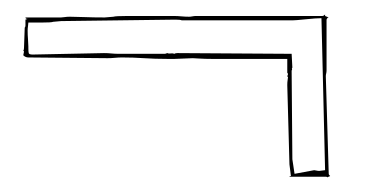

<svg xmlns="http://www.w3.org/2000/svg" viewBox="-20 -493 511 264"><path d="M376 -387Q376 -386 375.5 -383Q375 -380 375 -376L378 -267L380 -251Q378 -251 378 -250H428Q430 -250 430 -249Q431 -250 432 -250L434 -251L433 -252Q432 -253 432 -254L428 -388Q428 -390 428.5 -392Q429 -394 429 -396V-466Q430 -469 432 -469L427 -471V-473Q425 -471 423 -471H249Q247 -471 244.5 -470.5Q242 -470 240 -470Q235 -470 229.5 -470.5Q224 -471 220 -471H154Q139 -471 136 -470L124 -469Q108 -469 96 -469.5Q84 -470 76 -470Q72 -470 69 -469.5Q66 -469 64 -469H60H15Q15 -467 18 -467L15 -466V-458Q15 -456 14 -455L13 -427Q13 -424 12 -424L13 -422L12 -417Q15 -414 19 -414L128 -413Q133 -413 138 -413.5Q143 -414 148 -414Q163 -414 178 -413Q193 -412 210 -412H220L245 -413Q246 -413 254 -412.5Q262 -412 271 -412H375V-393Q376 -392 376 -391L375 -388ZM382 -274 381 -396Q382 -397 381.5 -398Q381 -399 382 -400L381 -419L224 -420Q221 -420 220 -419Q217 -420 214.5 -419.5Q212 -419 210 -420L207 -419H143Q138 -419 133 -419.5Q128 -420 123 -420L25 -418Q20 -418 19.5 -420Q19 -422 19 -427V-429Q19 -433 18.5 -439Q18 -445 18 -451Q18 -454 18.5 -457Q19 -460 19 -462H37Q51 -462 53 -463L64 -464L221 -466Q228 -466 230 -465H382Q386 -465 400.5 -466.5Q415 -468 422 -468L427 -259L419 -258Q417 -258 415 -258.5Q413 -259 412 -259L385 -254Z"/></svg>

Font: Londrina Sketch
Style: Regular
Weight: 400
Designer: Marcelo Magalhaes
Foundry: Marcelo Magalhães
Version: Version 1.002